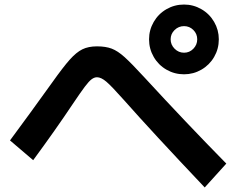

<svg xmlns="http://www.w3.org/2000/svg" viewBox="-20 -822 1040 845"><path d="M636 -649Q636 -690 656.5 -725.5Q677 -761 712.5 -781.5Q748 -802 790 -802Q831 -802 866.5 -781.5Q902 -761 922.5 -725.5Q943 -690 943 -649Q943 -607 922.5 -571.5Q902 -536 866.5 -515.5Q831 -495 790 -495Q748 -495 712.5 -515.5Q677 -536 656.5 -571.5Q636 -607 636 -649ZM790 -590Q814 -590 831 -607.5Q848 -625 848 -649Q848 -673 831 -690Q814 -707 790 -707Q766 -707 748.5 -690Q731 -673 731 -649Q731 -625 748.5 -607.5Q766 -590 790 -590ZM527 -380Q471 -443 448 -462.5Q425 -482 407 -482Q395 -482 383 -473Q371 -464 353 -440Q335 -416 300 -364Q226 -253 126 -117L24 -204Q110 -320 209 -458Q258 -527 287 -559.5Q316 -592 342.5 -605Q369 -618 407 -618Q445 -618 471.5 -608Q498 -598 528.5 -570.5Q559 -543 615 -482Q801 -280 976 -102L881 3Q648 -243 527 -380Z"/></svg>

Font: Enso
Style: Bold
Weight: 700
Designer: Coji Morishita
Foundry: UNDERFOREST DESIGN
Version: Version 1.000